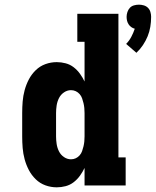

<svg xmlns="http://www.w3.org/2000/svg" viewBox="-20 -794 667 822"><path d="M564 -568 520 -606Q533 -619 542 -636Q551 -653 557 -671Q549 -673 542 -678Q535 -683 530.5 -690Q526 -697 524 -705Q522 -713 522 -722Q522 -732 525.5 -742.5Q529 -753 536 -760.5Q543 -768 553.5 -771Q564 -774 575 -774Q585 -774 595.5 -771Q606 -768 613.5 -760.5Q621 -753 624 -742.5Q627 -732 627 -722Q627 -700 623.5 -679Q620 -658 612 -638.5Q604 -619 592 -601Q580 -583 564 -568ZM223 8Q198 8 174.5 -0.5Q151 -9 133 -26.5Q115 -44 103.5 -66Q92 -88 85.5 -112Q79 -136 77 -160.5Q75 -185 75 -210V-310Q75 -335 77 -359.5Q79 -384 85.5 -408Q92 -432 103.5 -454Q115 -476 133 -493.5Q151 -511 174.5 -519.5Q198 -528 223 -528Q242 -528 261 -523Q280 -518 295.5 -506Q311 -494 322.5 -478Q334 -462 342 -445V-615H311V-735H487V-120H518V0H342V-75Q334 -58 322.5 -42Q311 -26 295.5 -14Q280 -2 261 3Q242 8 223 8ZM284 -112Q295 -112 304.5 -116.5Q314 -121 321 -129Q328 -137 331.5 -147Q335 -157 337.5 -167.5Q340 -178 341 -188.5Q342 -199 342 -210V-310Q342 -321 341 -331.5Q340 -342 337.5 -352.5Q335 -363 331.5 -373Q328 -383 321 -391Q314 -399 304.5 -403.5Q295 -408 284 -408Q268 -408 254 -398.5Q240 -389 232.5 -374Q225 -359 222.5 -342.5Q220 -326 220 -310V-210Q220 -194 222.5 -177.5Q225 -161 232.5 -146Q240 -131 254 -121.5Q268 -112 284 -112Z"/></svg>

Font: Iosevka Etoile Heavy
Style: Regular
Weight: 900
Designer: Belleve Invis
Foundry: Belleve Invis
Version: Version 22.1.2; ttfautohint (v1.8.4)